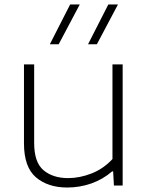

<svg xmlns="http://www.w3.org/2000/svg" viewBox="-20 -828 664 857"><path d="M280 9Q194 9 140.5 -36.5Q87 -82 87 -188.5V-540.5H132.5V-190Q132.5 -103 174.5 -68Q216.5 -33 284 -33Q335 -33 388 -53.5Q441 -74 482 -118V-540.5H527.5V0H488.5L485 -63H480.5Q439.5 -27.5 387.8 -9.2Q336 9 280 9ZM373 -630.5 463.5 -808H506.5L412.5 -630.5ZM202.5 -630.5 293 -808H336L242 -630.5Z"/></svg>

Font: Encode Sans Expanded ExtraLight
Style: Regular
Weight: 200
Width: 7
Designer: Multiple Designers
Foundry: Impallari Type
Version: Version 3.000; ttfautohint (v1.8.3) -l 8 -r 50 -G 200 -x 14 